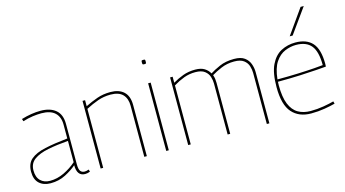

<svg xmlns="http://www.w3.org/2000/svg" viewBox="-86 -1116 2611 1453"><g transform="rotate(-15 1219.0 -390.0)"><path d="M37 -112Q37 -176 76 -209Q115 -242 188.5 -258Q262 -274 367 -285V-394Q367 -454 332 -487Q297 -520 226 -520Q195 -520 158.5 -515Q122 -510 80 -497L74 -516Q155 -540 225 -540Q300 -540 343 -504Q386 -468 386 -394V-78Q386 -38 397.5 -23.5Q409 -9 430 -9Q445 -9 462 -16L468 1Q457 6 447.5 8Q438 10 429 10Q365 10 365 -76Q330 -45 277 -17.5Q224 10 159 10Q104 10 70.5 -20.5Q37 -51 37 -112ZM57 -117Q57 -64 85 -36.5Q113 -9 160 -9Q216 -9 270 -35Q324 -61 367 -99V-266Q278 -259 208 -245Q138 -231 97.5 -201.5Q57 -172 57 -117Z M552 0V-530H572V-483Q621 -507 668 -523.5Q715 -540 772 -540Q839 -540 876.5 -505.5Q914 -471 914 -401V0H894V-401Q894 -457 863.5 -489Q833 -521 768 -521Q715 -521 668.5 -504.5Q622 -488 572 -462V0Z M1076 -677Q1066 -677 1063.5 -679.5Q1061 -682 1061 -694Q1061 -706 1063 -708.5Q1065 -711 1076 -711Q1087 -711 1089 -708.5Q1091 -706 1091 -694Q1091 -682 1089 -679.5Q1087 -677 1076 -677ZM1066 0V-530H1086V0Z M1238 0V-530H1258V-483Q1297 -506 1340 -522Q1383 -538 1436 -538Q1481 -538 1508 -521Q1535 -504 1549 -478Q1578 -497 1626.5 -518.5Q1675 -540 1741 -540Q1794 -540 1822.5 -519Q1851 -498 1862.5 -466Q1874 -434 1874 -400V0H1854V-400Q1854 -426 1845.5 -454Q1837 -482 1811.5 -501.5Q1786 -521 1737 -521Q1681 -521 1635 -501.5Q1589 -482 1557 -462Q1563 -446 1565 -430Q1567 -414 1567 -399V0H1547V-399Q1547 -425 1538.5 -452.5Q1530 -480 1505 -499.5Q1480 -519 1432 -519Q1384 -519 1342.5 -503.5Q1301 -488 1258 -462V0Z M2200 10Q2105 10 2051 -50.5Q1997 -111 1997 -250Q1997 -361 2027.5 -424Q2058 -487 2109 -513.5Q2160 -540 2221 -540Q2309 -540 2354 -489.5Q2399 -439 2399 -325Q2399 -321 2398.5 -314.5Q2398 -308 2398 -304Q2375 -302 2321 -298Q2267 -294 2189.5 -290.5Q2112 -287 2018 -287Q2018 -280 2017.5 -273Q2017 -266 2017 -259Q2017 -166 2039.5 -111.5Q2062 -57 2103 -33Q2144 -9 2201 -9Q2253 -9 2302.5 -17.5Q2352 -26 2384 -35L2389 -16Q2356 -7 2305.5 1.5Q2255 10 2200 10ZM2019 -305Q2106 -305 2182 -308Q2258 -311 2310.5 -315Q2363 -319 2378 -321Q2378 -427 2340 -474Q2302 -521 2221 -521Q2178 -521 2134.5 -503Q2091 -485 2059.5 -438.5Q2028 -392 2019 -305ZM2193 -596 2330 -790H2355L2216 -596Z"/></g></svg>

Font: Georama Thin
Style: Regular
Weight: 100
Designer: Jean-Baptiste Levee
Foundry: Production Type
Version: Version 1.000